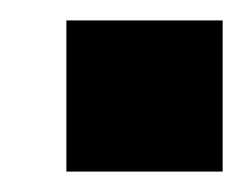

<svg xmlns="http://www.w3.org/2000/svg" viewBox="-20 -480 240 188"><path d="M45 -460H198V-312H45Z"/></svg>

Font: Kreadon
Style: Bold
Weight: 700
Designer: Reiya WATANABE
Foundry: StudioGnu
Version: Version 1.003; ttfautohint (v1.8.4.7-5d5b);gftools[0.9.32]